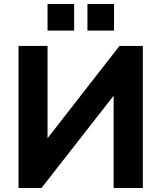

<svg xmlns="http://www.w3.org/2000/svg" viewBox="-20 -933 800 953"><path d="M72 0V-705H216V-247L573 -705H689V0H544V-458L186 0ZM414 -781V-913H546V-781ZM216 -781V-913H348V-781Z"/></svg>

Font: Mulish ExtraBold
Style: Regular
Weight: 800
Designer: Vernon Adams
Foundry: Vernon Adams
Version: Version 3.603; ttfautohint (v1.8.3)